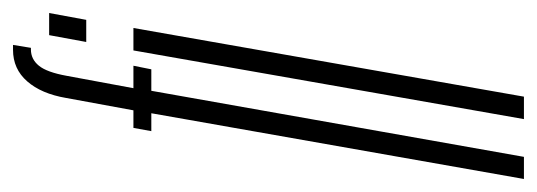

<svg xmlns="http://www.w3.org/2000/svg" viewBox="-303 -540 825 295"><g transform="rotate(-90 109.5 -392.5)"><path d="M-18 0H16L117.5 -572.5H150.5L156 -600H121.5L140.5 -702.5Q146 -733 156 -745.2Q166 -757.5 181 -757.5H183.5L188 -785H180.5Q151 -785 132 -763.2Q113 -741.5 106.5 -703.5L87.5 -600H60.5L55.5 -572.5H83ZM74 0H108.5L214 -600H179.5ZM203 -729.5 192.5 -672.5H226.5L237 -729.5Z"/></g></svg>

Font: Anybody UltraCondensed ExtraLight
Style: Italic
Weight: 250
Width: 1
Italic angle: -10°
Version: Version 1.113;gftools[0.9.25]